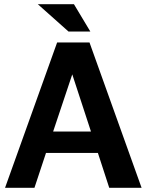

<svg xmlns="http://www.w3.org/2000/svg" viewBox="-20 -894 700 914"><path d="M4 0H144L199 -166H446L500 0H654L406 -692H252ZM306 -744H410L332 -874H160ZM233 -268 324 -540 413 -268Z"/></svg>

Font: Ronzino
Style: Bold
Weight: 700
Designer: Nunzio Mazzaferro
Foundry: Collletttivo
Version: Version 1.000;Glyphs 3.3 (3337)